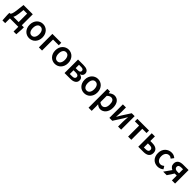

<svg xmlns="http://www.w3.org/2000/svg" viewBox="634 -2624 4938 4938"><g transform="rotate(45 3103.5 -154.5)"><path d="M126 0V172H26L15 -17V-92H43Q52 -97 60.5 -107Q69 -117 77 -138Q85 -159 92 -194Q99 -229 106 -285L130 -491H467V-92H542V-17L530 172H431V0ZM206 -260Q199 -202 187.5 -161Q176 -120 159 -92H352V-400H221Z M832 12Q786 12 744 -5Q702 -22 669.5 -55Q637 -88 618 -136Q599 -184 599 -245Q599 -306 618 -354Q637 -402 669.5 -435Q702 -468 744 -485.5Q786 -503 832 -503Q878 -503 920.5 -485.5Q963 -468 995 -435Q1027 -402 1046.5 -354Q1066 -306 1066 -245Q1066 -184 1046.5 -136Q1027 -88 995 -55Q963 -22 920.5 -5Q878 12 832 12ZM832 -82Q886 -82 917 -126.5Q948 -171 948 -245Q948 -320 917 -364.5Q886 -409 832 -409Q778 -409 747.5 -364.5Q717 -320 717 -245Q717 -171 747.5 -126.5Q778 -82 832 -82Z M1180 0V-491H1503V-400H1295V0Z M1765 12Q1719 12 1677 -5Q1635 -22 1602.5 -55Q1570 -88 1551 -136Q1532 -184 1532 -245Q1532 -306 1551 -354Q1570 -402 1602.5 -435Q1635 -468 1677 -485.5Q1719 -503 1765 -503Q1811 -503 1853.5 -485.5Q1896 -468 1928 -435Q1960 -402 1979.5 -354Q1999 -306 1999 -245Q1999 -184 1979.5 -136Q1960 -88 1928 -55Q1896 -22 1853.5 -5Q1811 12 1765 12ZM1765 -82Q1819 -82 1850 -126.5Q1881 -171 1881 -245Q1881 -320 1850 -364.5Q1819 -409 1765 -409Q1711 -409 1680.5 -364.5Q1650 -320 1650 -245Q1650 -171 1680.5 -126.5Q1711 -82 1765 -82Z M2113 0V-491H2312Q2353 -491 2387.5 -484.5Q2422 -478 2447.5 -463Q2473 -448 2487.5 -423.5Q2502 -399 2502 -364Q2502 -328 2481.5 -300.5Q2461 -273 2420 -261V-257Q2464 -246 2493 -219Q2522 -192 2522 -141Q2522 -104 2506.5 -77.5Q2491 -51 2464 -33.5Q2437 -16 2400.5 -8Q2364 0 2322 0ZM2226 -292H2301Q2349 -292 2370 -308Q2391 -324 2391 -352Q2391 -381 2371 -397Q2351 -413 2304 -413H2226ZM2226 -78H2314Q2364 -78 2386.5 -97Q2409 -116 2409 -148Q2409 -178 2385 -196Q2361 -214 2310 -214H2226Z M2832 12Q2786 12 2744 -5Q2702 -22 2669.5 -55Q2637 -88 2618 -136Q2599 -184 2599 -245Q2599 -306 2618 -354Q2637 -402 2669.5 -435Q2702 -468 2744 -485.5Q2786 -503 2832 -503Q2878 -503 2920.5 -485.5Q2963 -468 2995 -435Q3027 -402 3046.5 -354Q3066 -306 3066 -245Q3066 -184 3046.5 -136Q3027 -88 2995 -55Q2963 -22 2920.5 -5Q2878 12 2832 12ZM2832 -82Q2886 -82 2917 -126.5Q2948 -171 2948 -245Q2948 -320 2917 -364.5Q2886 -409 2832 -409Q2778 -409 2747.5 -364.5Q2717 -320 2717 -245Q2717 -171 2747.5 -126.5Q2778 -82 2832 -82Z M3180 194V-491H3275L3283 -439H3287Q3318 -465 3356 -484Q3394 -503 3435 -503Q3481 -503 3516.5 -485.5Q3552 -468 3577 -435Q3602 -402 3615 -356Q3628 -310 3628 -253Q3628 -190 3610.5 -140.5Q3593 -91 3564 -57.5Q3535 -24 3497 -6Q3459 12 3418 12Q3386 12 3354 -2Q3322 -16 3292 -42L3295 40V194ZM3394 -83Q3443 -83 3476 -125.5Q3509 -168 3509 -252Q3509 -326 3484 -367Q3459 -408 3403 -408Q3351 -408 3295 -353V-124Q3322 -101 3347 -92Q3372 -83 3394 -83Z M3744 0V-491H3856V-322Q3856 -284 3852.5 -237.5Q3849 -191 3846 -144H3849Q3862 -167 3880 -196.5Q3898 -226 3910 -248L4066 -491H4172V0H4060V-169Q4060 -207 4063.5 -253.5Q4067 -300 4071 -347H4067Q4054 -324 4036.5 -294.5Q4019 -265 4006 -243L3850 0Z M4425 0V-400H4271V-491H4695V-400H4541V0Z M4794 0V-491H4909V-323H4983Q5027 -323 5064.5 -314Q5102 -305 5129 -286Q5156 -267 5171 -236.5Q5186 -206 5186 -163Q5186 -119 5171 -88Q5156 -57 5129 -37.5Q5102 -18 5064.5 -9Q5027 0 4983 0ZM4909 -89H4975Q5075 -89 5075 -164Q5075 -236 4975 -236H4909Z M5503 12Q5453 12 5409.5 -5Q5366 -22 5334 -55Q5302 -88 5284 -136Q5266 -184 5266 -245Q5266 -306 5286 -354Q5306 -402 5340 -435Q5374 -468 5418.5 -485.5Q5463 -503 5512 -503Q5560 -503 5594.5 -487Q5629 -471 5656 -448L5600 -373Q5580 -390 5560.5 -399.5Q5541 -409 5518 -409Q5458 -409 5421 -364.5Q5384 -320 5384 -245Q5384 -171 5420.5 -126.5Q5457 -82 5515 -82Q5544 -82 5569.5 -94.5Q5595 -107 5616 -124L5663 -48Q5628 -18 5586.5 -3Q5545 12 5503 12Z M6018 0V-176H5946H5944L5829 0H5700L5839 -196Q5797 -214 5769.5 -248Q5742 -282 5742 -337Q5742 -380 5757.5 -409.5Q5773 -439 5799.5 -457Q5826 -475 5862.5 -483Q5899 -491 5941 -491H6133V0ZM5957 -257H6018V-405H5957Q5909 -405 5882.5 -388Q5856 -371 5856 -334Q5856 -298 5882.5 -277.5Q5909 -257 5957 -257Z"/></g></svg>

Font: TT Toshiba Sans Medium
Style: Regular
Weight: 500
Designer: Paul D. Hunt
Foundry: Toshiba Corporation
Version: Version 2.020;PS 2.000;hotconv 1.0.86;makeotf.lib2.5.63406